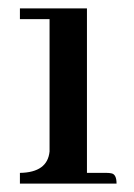

<svg xmlns="http://www.w3.org/2000/svg" viewBox="-20 -436 319 456"><path d="M233.4 -25.4H186.5V-416H27.3V-390.6H97.7V-76.2Q92.8 -26.4 27.3 -25.4V0H256.8Q256.8 -22.5 244.1 -24.4Q239.3 -25.4 233.4 -25.4Z"/></svg>

Font: Abhaya Libre Medium
Style: Regular
Weight: 500
Designer: Pushpananda Ekanayake, Sol Matas, Pathum Egodawatta
Foundry: Mooniak
Version: Version 1.050 ; ttfautohint (v1.6)